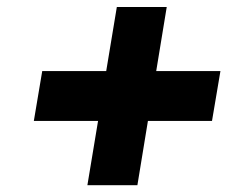

<svg xmlns="http://www.w3.org/2000/svg" viewBox="-20 -569 723 551"><path d="M230.8 -37.6 261.4 -221.9H77.1L101.2 -365.1H284.8L315.3 -549H458.5L428.3 -365.1H612.6L588.4 -221.9H404.5L374.3 -37.6Z"/></svg>

Font: Inter UI Extra Bold
Style: Italic
Weight: 800
Italic angle: 9.39999°
Designer: Rasmus Andersson
Foundry: rsms
Version: 3.2;8d6f07862